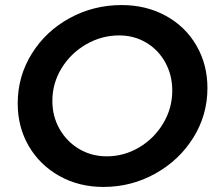

<svg xmlns="http://www.w3.org/2000/svg" viewBox="-20 -729 855 759"><path d="M800 -381Q800 -274 744 -184.5Q688 -95 593.5 -42.5Q499 10 389 10Q292 10 214.5 -33.5Q137 -77 93.5 -152Q50 -227 50 -320Q50 -427 105.5 -516.5Q161 -606 255.5 -657.5Q350 -709 461 -709Q558 -709 635.5 -666.5Q713 -624 756.5 -549Q800 -474 800 -381ZM187 -330Q187 -269 215.5 -219Q244 -169 293 -140Q342 -111 402 -111Q470 -111 529.5 -146Q589 -181 625 -241Q661 -301 661 -371Q661 -432 633.5 -482Q606 -532 558 -560.5Q510 -589 451 -589Q382 -589 321 -554Q260 -519 223.5 -459.5Q187 -400 187 -330Z"/></svg>

Font: TypoPRO Montserrat Alternates
Style: Italic
Weight: 500
Italic angle: -11.3°
Designer: Julieta Ulanovsky
Foundry: Julieta Ulanovsky
Version: Version 6.001